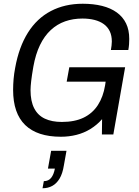

<svg xmlns="http://www.w3.org/2000/svg" viewBox="-20 -718 741 1025"><path d="M305 12Q179 12 114.5 -50.5Q50 -113 50 -238Q50 -266 52.5 -295.5Q55 -325 61 -356Q81 -467 129 -543.5Q177 -620 251.5 -659Q326 -698 422 -698Q479 -698 525 -686.5Q571 -675 603.5 -651.5Q636 -628 653 -593Q670 -558 670 -510Q670 -497 669 -482Q668 -467 665 -451H572Q574 -463 575.5 -474.5Q577 -486 577 -496Q577 -528 566 -551Q555 -574 534.5 -589Q514 -604 485 -611.5Q456 -619 420 -619Q370 -619 327.5 -604Q285 -589 251 -557.5Q217 -526 193.5 -477.5Q170 -429 158 -362Q154 -338 151 -319Q148 -300 146.5 -285.5Q145 -271 144 -259.5Q143 -248 143 -237Q143 -178 162.5 -140Q182 -102 219.5 -84.5Q257 -67 310 -67Q379 -67 426.5 -90Q474 -113 502.5 -157Q531 -201 541 -262L544 -282H336L350 -359H648L585 0H524L525 -82Q498 -51 463 -29.5Q428 -8 388 2Q348 12 305 12ZM207 287 214 249Q239 249 253 231.5Q267 214 273 182H236L253 87H335L321 165Q314 209 298 235.5Q282 262 259 274.5Q236 287 207 287Z"/></svg>

Font: Archivo SemiCondensed
Style: Italic
Weight: 400
Width: 4
Italic angle: -10°
Designer: Hector Gatti
Foundry: Omnibus-Type
Version: Version 2.001